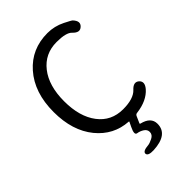

<svg xmlns="http://www.w3.org/2000/svg" viewBox="-288 -855 1213 1213"><g transform="rotate(-45 319.0 -248.0)"><path d="M335 251Q284 253 282 230Q281 208 332 204Q346 203 372.5 190Q399 177 399 152Q399 131 379.5 118Q360 105 336.5 101.5Q313 98 338 47L353 16Q355 12 350 12Q224 4 142 -96Q58 -199 58 -366Q58 -540 151 -645Q241 -747 383 -747Q445 -747 501 -719Q549 -695 553 -690Q588 -652 559 -626Q531 -600 495 -638Q469 -666 384 -666Q279 -666 216 -585.5Q153 -505 153 -367.5Q153 -230 214.5 -149Q276 -68 381 -68Q475 -68 513 -109Q548 -147 577 -122Q605 -96 572 -57Q524 -2 428 10Q416 11 411 22L391 67Q389 72 394 73Q470 91 470 150Q470 244 335 251Z"/></g></svg>

Font: Resource Han Rounded CN
Style: Regular
Weight: 400
Designer: Cyano Hao (round all glyphs); Ryoko NISHIZUKA  (kana, bopomofo & ideographs); Paul D. Hunt (Latin, Greek & Cyrillic); Sa
Foundry: Cyano Hao
Version: 0.990